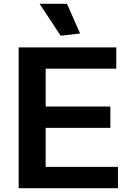

<svg xmlns="http://www.w3.org/2000/svg" viewBox="-20 -989 683 1009"><path d="M299 -801 188 -969H332L401 -813ZM78 -740H591V-628H220V-429H560V-317H220V-112H600V0H78Z"/></svg>

Font: Encode Sans Normal
Style: SemiBold
Weight: 600
Designer: Pablo Impallari, Andres Torresi
Foundry: Pablo Impallari, Andres Torresi
Version: Version 1.000; ttfautohint (v1.00) -l 8 -r 50 -G 200 -x 14 -